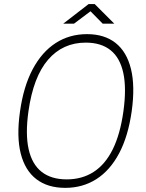

<svg xmlns="http://www.w3.org/2000/svg" viewBox="-20 -898 704 928"><path d="M295.5 10Q210.5 10 155.8 -32Q101 -74 80.2 -156Q59.5 -238 76.5 -358Q93.5 -480 138 -563.5Q182.5 -647 249.2 -690Q316 -733 400.5 -733Q484.5 -733 538.5 -690.5Q592.5 -648 613 -564.8Q633.5 -481.5 616.5 -360Q599.5 -239.5 555.8 -157Q512 -74.5 445.8 -32.2Q379.5 10 295.5 10ZM302.5 -31Q376.5 -31 432.5 -67Q488.5 -103 524.8 -176Q561 -249 576.5 -360Q592 -471.5 576 -545.2Q560 -619 514.2 -655.5Q468.5 -692 394.5 -692Q283.5 -692 212.2 -609.2Q141 -526.5 117.5 -360Q102 -249.5 118.5 -176.5Q135 -103.5 181.5 -67.2Q228 -31 302.5 -31ZM285.5 -783.5 408.5 -878.5H437.5L532.5 -783.5H476.5L417.5 -843.5L337.5 -783.5Z"/></svg>

Font: Public Sans Thin
Style: Italic
Weight: 100
Italic angle: -8°
Designer: The Public Sans project authors (U.S. Web Design System). Libre Franklin designed by Pablo Impallari and Rodrigo Fuenzal
Version: Version 2.000